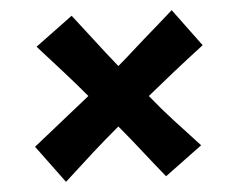

<svg xmlns="http://www.w3.org/2000/svg" viewBox="-20 -516 467 378"><path d="M49 -227 154 -327Q128 -353 105.5 -374Q83 -395 52 -424L121 -485Q149 -455 169 -433Q189 -411 213 -386Q227 -400 239 -413Q251 -426 263.5 -439Q276 -452 289 -465.5Q302 -479 318 -496L379 -427Q346 -397 323 -375Q300 -353 273 -327Q298 -301 321 -280Q344 -259 376 -230L307 -169Q278 -199 257.5 -221Q237 -243 213 -267Q186 -240 163.5 -216Q141 -192 110 -158Z"/></svg>

Font: Cantora One
Style: Regular
Weight: 400
Designer: Pablo Impallari, Rodrigo Fuenzalida
Foundry: Pablo Impallari
Version: Version 1.002; ttfautohint (v0.8) -G 200 -r 50